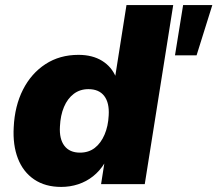

<svg xmlns="http://www.w3.org/2000/svg" viewBox="-20 -725 856 756"><path d="M221 11Q158 11 114.5 -18.5Q71 -48 50.5 -101Q30 -154 34 -224Q38 -308 70.5 -372Q103 -436 159 -472.5Q215 -509 289 -509Q344 -509 382 -485.5Q420 -462 437 -420H433L478 -705H662L550 0H378L391 -83H392Q373 -52 346.5 -31Q320 -10 288 0.5Q256 11 221 11ZM295 -124Q329 -124 353 -142.5Q377 -161 391.5 -194.5Q406 -228 408 -271Q411 -320 390.5 -347Q370 -374 328 -374Q295 -374 270.5 -355.5Q246 -337 232 -304Q218 -271 216 -227Q213 -178 233.5 -151Q254 -124 295 -124ZM669 -507 701 -705H816L754 -507Z"/></svg>

Font: Nunito Sans 10pt Black
Style: Italic
Weight: 900
Italic angle: -9°
Designer: Vernon Adams
Foundry: Vernon Adams
Version: Version 3.101;gftools[0.9.27]